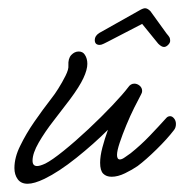

<svg xmlns="http://www.w3.org/2000/svg" viewBox="-20 -444 447 466"><path d="M47 2Q31 2 23 -9Q15 -20 15 -36Q15 -62 29 -90Q43 -119 63 -148Q83 -177 107 -208Q112 -214 121.5 -229Q131 -244 139 -260Q147 -276 146 -285Q145 -302 153 -310.5Q161 -319 171 -319Q181 -319 186 -311Q192 -302 192 -289Q192 -275 182.5 -254.5Q173 -234 150 -203Q132 -179 110.5 -151.5Q89 -124 74 -98Q59 -72 59 -54Q59 -41 70 -41Q77 -41 90 -47Q106 -55 134.5 -78Q163 -101 194.5 -130.5Q226 -160 252.5 -188Q279 -216 291 -232Q297 -241 306 -241Q313 -241 319 -236Q325 -231 325 -223Q325 -219 322 -214Q316 -203 306 -183Q296 -163 286.5 -140Q277 -117 270.5 -97.5Q264 -78 264 -68Q264 -57 271 -57Q276 -57 283.5 -62.5Q291 -68 297 -72Q322 -92 343.5 -114.5Q365 -137 383 -157Q387 -162 393 -162Q398 -162 402.5 -156.5Q407 -151 407 -143Q407 -134 402 -128Q386 -107 360 -81.5Q334 -56 314 -41Q301 -32 283.5 -23.5Q266 -15 251 -15Q238 -15 230.5 -22.5Q223 -30 223 -49Q223 -65 228.5 -86Q234 -107 242 -129Q208 -95 165.5 -61Q123 -27 88 -10Q63 2 47 2ZM222 -335Q210 -335 210 -347Q210 -357 221 -364L317 -418Q327 -424 332 -424Q338 -424 345 -417L384 -363Q390 -356 391.5 -353Q393 -350 393 -345Q393 -340 388 -335Q383 -330 378 -330Q372 -330 364 -338L325 -386L242 -343Q238 -341 232 -338Q226 -335 222 -335Z"/></svg>

Font: Meow Script
Style: Regular
Weight: 400
Designer: Robert E. Leuschke
Foundry: Robert E. Leuschke
Version: Version 1.010; ttfautohint (v1.8.3)